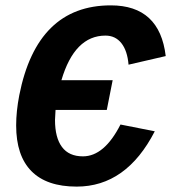

<svg xmlns="http://www.w3.org/2000/svg" viewBox="-20 -689 641 719"><path d="M188 -277.3 186 -239.7Q186 -173.3 212.2 -138.4Q238.3 -103.5 290.5 -103.5Q370.6 -103.5 431.2 -222.7L559.6 -197.3Q453.1 9.8 267.1 9.8Q154.8 9.8 97.7 -48.1Q40.5 -106 40.5 -219.2Q40.5 -272 52.2 -332.5Q118.7 -668.9 395 -668.9Q578.1 -668.9 600.6 -479L461.4 -446.8Q457 -499 434.6 -527.3Q412.1 -555.7 375 -555.7Q259.3 -555.7 210 -388.7H401.9L379.9 -277.3Z"/></svg>

Font: Liberation Mono
Style: Bold Italic
Weight: 700
Italic angle: -12°
Monospace: yes
Designer: Steve Matteson
Foundry: Ascender Corporation
Version: Version 2.1.5